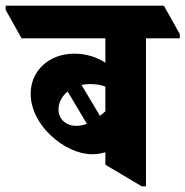

<svg xmlns="http://www.w3.org/2000/svg" viewBox="-90 -647 653 676"><path d="M236 -104C252 -104 268 -107 281 -111V-67L409 9H424V-512H543V-527L487 -627H-70V-612L-14 -512H281V-426C251 -446 214 -458 171 -458C84 -458 18 -399 18 -317C18 -263 46 -210 89 -170C133 -129 185 -104 236 -104ZM227 -351C249 -351 266 -348 281 -342V-255C274 -249 268 -244 262 -239L197 -348C207 -350 217 -351 227 -351ZM116 -262C116 -287 129 -309 148 -325L216 -211C203 -206 191 -204 178 -204C143 -204 116 -227 116 -262Z"/></svg>

Font: Noto Serif Devanagari Condensed Black
Style: Regular
Weight: 900
Width: 3
Designer: Universal Thirst, Indian Type Foundry and the Monotype Design Team
Foundry: Monotype Imaging Inc.
Version: Version 2.004